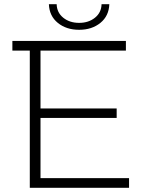

<svg xmlns="http://www.w3.org/2000/svg" viewBox="-20 -895 709 915"><path d="M213 -875H250Q251 -835 281.5 -810.5Q312 -786 357 -786Q402 -786 432.5 -810.5Q463 -835 464 -875H501Q499 -819 458.5 -786Q418 -753 357 -753Q296 -753 255.5 -786Q215 -819 213 -875ZM173 -46H595V0H122V-654H39V-700H580V-654H173V-378H536V-333H173Z"/></svg>

Font: mBank Light
Style: Regular
Weight: 300
Designer: Julieta Ulanovsky
Foundry: Julieta Ulanovsky
Version: Version 7.200;PS 007.200;hotconv 1.0.88;makeotf.lib2.5.64775